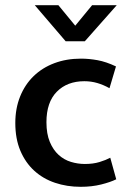

<svg xmlns="http://www.w3.org/2000/svg" viewBox="-20 -710 498 740"><path d="M307 -78Q339 -78 363.5 -85.5Q388 -93 405 -102L428 -19Q406 -8 370 1Q334 10 291 10Q238 10 192 -5.5Q146 -21 112 -52Q78 -83 58.5 -129Q39 -175 39 -236Q39 -292 57.5 -338Q76 -384 109.5 -416.5Q143 -449 189.5 -466.5Q236 -484 292 -484Q323 -484 356 -478Q389 -472 427 -454L402 -370Q379 -383 355 -390Q331 -397 305 -397Q239 -397 199 -356.5Q159 -316 159 -239Q159 -194 172 -163Q185 -132 206 -113Q227 -94 253.5 -86Q280 -78 307 -78ZM114 -690H205L270 -611L335 -690H430L307 -551H233Z"/></svg>

Font: Ek Mukta SemiBold
Style: Regular
Weight: 600
Designer: Girish Dalvi and Yashodeep Gholap
Foundry: Ek Type
Version: Version 2.538;PS 1.002;hotconv 16.6.51;makeotf.lib2.5.65220;